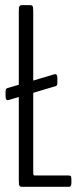

<svg xmlns="http://www.w3.org/2000/svg" viewBox="-20 -722 320 742"><path d="M244.1 0Q244.1 0 64 0Q57.6 0 55.2 -4.2Q52.7 -8.3 52.7 -22.9V-347.2L13.2 -335.4Q1.5 -332 1.5 -350.1V-367.7Q1.5 -371.1 2 -373.5Q2.4 -376 2.9 -377.2Q3.4 -378.4 5.1 -379.6Q6.8 -380.9 7.3 -381.1Q7.8 -381.3 10.3 -382.1Q12.7 -382.8 13.2 -382.8L52.7 -394.5V-679.2Q52.7 -693.8 55.2 -698Q57.6 -702.1 64 -702.1H97.2Q103.5 -702.1 106 -698Q108.4 -693.8 108.4 -679.2V-410.6L190.4 -435.1Q195.3 -436.5 198.5 -433.1Q201.7 -429.7 201.7 -420.4V-402.3Q201.7 -398.9 201.2 -396.5Q200.7 -394 200.2 -392.8Q199.7 -391.6 198.2 -390.6Q196.8 -389.6 196 -389.4Q195.3 -389.2 193.4 -388.4Q191.4 -387.7 190.4 -387.7L108.4 -363.3V-53.7Q108.4 -49.3 109.4 -46.9Q110.4 -44.4 111.6 -44.2Q112.8 -43.9 115.2 -43.9H244.1Q250.5 -43.9 253.2 -41.7Q255.9 -39.6 255.9 -29.8V-15.1Q255.9 -8.3 254.2 -4.9Q252.4 -1.5 250.5 -0.7Q248.5 0 244.1 0Z"/></svg>

Font: BenchNine Light
Style: Regular
Weight: 300
Version: Version 1 ; ttfautohint (v0.92.18-e454-dirty) -l 8 -r 50 -G 